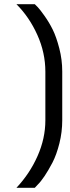

<svg xmlns="http://www.w3.org/2000/svg" viewBox="-20 -760 331 910"><path d="M195 -190V-420Q195 -510 157 -594.5Q119 -679 58 -740H145Q145 -740 159 -726Q168 -717 190.5 -685.5Q213 -654 230 -619.5Q247 -585 261 -531Q275 -477 275 -421V-190Q275 -134 261.5 -80.5Q248 -27 229 10Q189 86 158 116L145 130H58Q121 63 158 -20.5Q195 -104 195 -190Z"/></svg>

Font: Homenaje
Style: Regular
Weight: 400
Version: Version 1.002